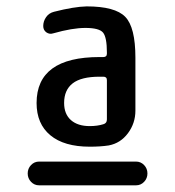

<svg xmlns="http://www.w3.org/2000/svg" viewBox="-20 -756 540 592"><path d="M309.6 -387.7V-508.8Q309.6 -519.5 298.8 -519.5H287.1Q230.5 -519.5 204.1 -499Q177.7 -478.5 177.7 -438.5Q177.7 -404.3 198.7 -385.7Q219.7 -367.2 256.8 -367.2Q280.3 -367.2 298.8 -373Q309.6 -376 309.6 -387.7ZM298.8 -580.1Q309.6 -580.1 309.6 -590.8V-593.8Q309.6 -640.6 297.9 -655.3Q286.1 -669.9 243.2 -669.9Q203.1 -669.9 144.5 -653.3Q132.8 -649.4 123 -656.2Q113.3 -663.1 113.3 -675.8Q113.3 -690.4 122.1 -703.1Q130.9 -715.8 146.5 -719.7Q208 -735.4 247.1 -736.3Q335 -736.3 366.2 -704.1Q397.5 -671.9 397.5 -578.1V-415Q397.5 -376 374.5 -345.2Q351.6 -314.5 315.4 -307.6Q290 -303.7 256.8 -303.7Q177.7 -303.7 135.3 -338.9Q92.8 -374 92.8 -438.5Q92.8 -580.1 287.1 -580.1ZM100.6 -184.6Q85.9 -184.6 75.7 -195.3Q65.4 -206.1 65.4 -221.2Q65.4 -236.3 75.7 -247.1Q85.9 -257.8 100.6 -257.8H399.4Q414.1 -257.8 424.3 -247.1Q434.6 -236.3 434.6 -221.2Q434.6 -206.1 424.3 -195.3Q414.1 -184.6 399.4 -184.6Z"/></svg>

Font: Rounded-X Mgen+ 1mn medium
Style: Regular
Weight: 500
Designer: [Source Han Sans]
Ryoko NISHIZUKA  (kana & ideographs); Paul D. Hunt (Latin, Greek & Cyrillic); Wenlong ZHANG  (bopomofo
Version: Version 1.059.20150602